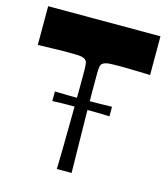

<svg xmlns="http://www.w3.org/2000/svg" viewBox="-106 -784 760 867"><g transform="rotate(15 274.5 -350.0)"><path d="M240 0Q242 -63 242.5 -129.5Q243 -196 244 -258.5Q245 -321 245 -374.5Q245 -428 245 -463Q245 -487 242 -499.5Q239 -512 223 -517Q217 -520 203 -521Q189 -522 157 -522Q148 -522 131 -522Q114 -522 86 -521Q58 -520 12 -519V-700H537V-519Q492 -520 463.5 -521Q435 -522 418.5 -522Q402 -522 393 -522Q361 -522 347 -521Q333 -520 326 -517Q310 -512 307 -499.5Q304 -487 304 -463Q304 -428 304 -374.5Q304 -321 305 -258.5Q306 -196 307 -129.5Q308 -63 309 0ZM141 -291V-336Q174 -335 207.5 -334.5Q241 -334 274 -334Q308 -334 341 -334.5Q374 -335 408 -336V-291Q374 -293 341 -293Q308 -293 274 -293Q241 -293 207.5 -293Q174 -293 141 -291Z"/></g></svg>

Font: Ojuju
Style: Bold
Weight: 700
Designer: Chisaokwu Joboson, Mirko Velimirovic
Foundry: Udi Foundry
Version: Version 1.000